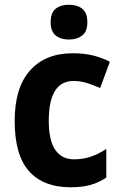

<svg xmlns="http://www.w3.org/2000/svg" viewBox="-20 -781 512 811"><path d="M278 10Q163 10 102.5 -58Q42 -126 42 -270Q42 -411 107 -483.5Q172 -556 287 -556Q338 -556 376 -546Q414 -536 444 -520L403 -409Q372 -423 345 -431Q318 -439 291 -439Q186 -439 186 -271Q186 -188 213.5 -148Q241 -108 292 -108Q331 -108 364.5 -119.5Q398 -131 429 -152V-31Q398 -10 362.5 0Q327 10 278 10ZM271 -761Q306 -761 327.5 -744Q349 -727 349 -687Q349 -648 327 -631Q305 -614 271 -614Q237 -614 215.5 -631Q194 -648 194 -687Q194 -727 215 -744Q236 -761 271 -761Z"/></svg>

Font: Noto Sans Devanagari UI SemiCondensed
Style: Bold
Weight: 700
Width: 4
Designer: Jelle Bosma - Monotype Design Team
Foundry: Monotype Imaging Inc.
Version: Version 2.004; ttfautohint (v1.8.4.7-5d5b)